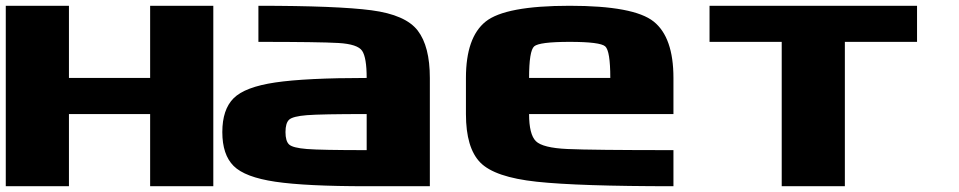

<svg xmlns="http://www.w3.org/2000/svg" viewBox="-20 -645 3321 665"><path d="M218.8 -375H500V-625H718.8V0H500V-250H218.8V0H0V-625H218.8Z M1250 -125V-250Q1091.8 -250 1043 -246.1Q994.1 -242.2 981.4 -230.5Q968.8 -218.8 968.8 -187.5Q968.8 -156.2 981.4 -144.5Q994.1 -132.8 1043 -128.9Q1091.8 -125 1250 -125ZM1468.8 -375V0H1250Q1039.1 0 933.6 -15.6Q828.1 -31.2 789.1 -70.3Q750 -109.4 750 -187.5Q750 -265.6 789.1 -304.7Q828.1 -343.8 933.6 -359.4Q1039.1 -375 1250 -375Q1250 -445.3 1234.4 -468.8Q1218.8 -492.2 1152.3 -496.1Q1085.9 -500 875 -500V-625Q1148.4 -625 1266.6 -609.4Q1384.8 -593.8 1426.8 -539.1Q1468.8 -484.4 1468.8 -375Z M2093.8 -375Q2093.8 -468.8 2076.2 -484.4Q2058.6 -500 1953.1 -500Q1847.7 -500 1830.1 -484.4Q1812.5 -468.8 1812.5 -375ZM1593.8 -250V-375Q1593.8 -515.6 1662.1 -570.3Q1730.5 -625 1953.1 -625Q2175.8 -625 2244.1 -570.3Q2312.5 -515.6 2312.5 -375V-250H1812.5Q1812.5 -179.7 1835.9 -156.2Q1859.4 -132.8 1945.3 -128.9Q2031.2 -125 2312.5 -125V0Q1984.4 0 1838.9 -15.6Q1693.4 -31.2 1643.6 -82Q1593.8 -132.8 1593.8 -250Z M3156.2 -625V-500H2906.2V0H2687.5V-500H2437.5V-625Z"/></svg>

Font: CraftyPE
Style: Regular
Weight: 400
Designer: Erek Butcher
Foundry: Haunted Coop
Version: Version 0.018;April 4, 2024;FontCreator 15.0.0.2962 64-bit